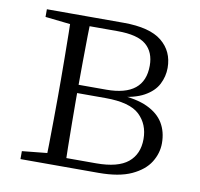

<svg xmlns="http://www.w3.org/2000/svg" viewBox="-63 -574 667 641"><g transform="rotate(10 270.5 -254.0)"><path d="M46 0V-27L155 -38L163 -30H297Q371 -30 405 -58Q439 -86 439 -137Q439 -187 406 -218.5Q373 -250 290 -250H163V-278H288Q417 -278 417 -382Q417 -428 388 -452.5Q359 -477 291 -477H163L155 -470L46 -482V-508H306Q395 -508 436 -474.5Q477 -441 477 -385Q477 -356 463.5 -329.5Q450 -303 417.5 -285Q385 -267 328 -262L331 -269Q392 -266 429.5 -248.5Q467 -231 484.5 -202Q502 -173 502 -134Q502 -100 483 -69.5Q464 -39 422 -19.5Q380 0 310 0ZM130 0Q131 -24 131.5 -64.5Q132 -105 132.5 -148.5Q133 -192 133 -226V-283Q133 -316 132.5 -359.5Q132 -403 131.5 -443.5Q131 -484 130 -508H197Q196 -484 195.5 -443Q195 -402 194.5 -355Q194 -308 194 -267V-226Q194 -192 194.5 -148.5Q195 -105 195.5 -64.5Q196 -24 197 0Z"/></g></svg>

Font: Noto Serif SC
Style: Regular
Weight: 200
Designer: Ryoko NISHIZUKA 西塚涼子 (kana & ideographs); Frank Grießhammer (Latin, Greek & Cyrillic); Wenlong ZHANG 张文龙 (bopomofo); San
Foundry: Adobe
Version: Version 2.001;hotconv 1.1.0;makeotfexe 2.6.0